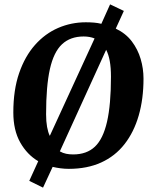

<svg xmlns="http://www.w3.org/2000/svg" viewBox="-20 -762 696 879"><path d="M177 97 114 66 155 -24Q104 -54 72.5 -110Q41 -166 41 -247Q41 -350 67.5 -427Q94 -504 140 -556Q186 -608 246 -634Q306 -660 373 -660Q393 -660 410.5 -658.5Q428 -657 444 -653L484 -742L547 -712L510 -631Q556 -609 583.5 -572.5Q611 -536 624 -492Q637 -448 637 -402Q637 -309 615 -233Q593 -157 550 -102Q507 -47 443 -18Q379 11 295 11Q276 11 257 8.5Q238 6 221 2ZM208 -140 413 -586Q391 -595 363 -595Q302 -595 264 -559.5Q226 -524 208.5 -446Q191 -368 191 -239Q191 -206 195.5 -181Q200 -156 208 -140ZM315 -55Q377 -55 414.5 -90.5Q452 -126 470 -204.5Q488 -283 488 -411Q488 -452 482.5 -482.5Q477 -513 466 -534L254 -69Q268 -61 283 -58Q298 -55 315 -55Z"/></svg>

Font: Faustina Light
Style: Bold Italic
Weight: 700
Italic angle: -8°
Version: Version 1.200